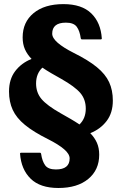

<svg xmlns="http://www.w3.org/2000/svg" viewBox="-20 -738 608 958"><path d="M475 34Q475 109.5 420.5 154.8Q366 200 271.5 200Q180 200 132.8 153.5Q85.5 107 80 28.5Q80 24 85 24H179.5Q184 24 185 29Q190.5 66.5 205.5 87Q220.5 107.5 259 107.5Q327.5 107.5 327.5 52.5Q327.5 30.5 300 6.8Q272.5 -17 220 -43.5Q147.5 -79.5 104.8 -114.5Q62 -149.5 43.5 -189.8Q25 -230 25 -281.5Q25 -342.5 55.8 -383Q86.5 -423.5 137.5 -444Q116 -466 104.5 -491.8Q93 -517.5 93 -551.5Q93 -627.5 147.5 -672.5Q202 -717.5 296.5 -717.5Q388 -717.5 435.5 -671.2Q483 -625 488 -546Q488 -541.5 483 -541.5H388.5Q384 -541.5 383 -546.5Q378 -584 362.8 -604.5Q347.5 -625 309 -625Q240.5 -625 240.5 -570Q240.5 -548.5 268 -524.5Q295.5 -500.5 348 -474Q420.5 -438 463.2 -403Q506 -368 524.5 -328Q543 -288 543 -236Q543 -175 512.2 -134.5Q481.5 -94 430.5 -73.5Q452 -51.5 463.5 -25.8Q475 0 475 34ZM282.5 -173Q309.5 -158 333 -144.2Q356.5 -130.5 376.5 -117Q408 -147 408 -196Q408 -242 380.8 -274Q353.5 -306 285.5 -344.5Q258.5 -359.5 235 -373.2Q211.5 -387 191.5 -400.5Q160 -370.5 160 -321.5Q160 -276 187.2 -243.8Q214.5 -211.5 282.5 -173Z"/></svg>

Font: MFEK Sans
Style: Bold
Weight: 700
Designer: Owen Earl
Foundry: indestructible type*
Version: Version 0.001; ttfautohint (v1.8.4.7-5d5b)